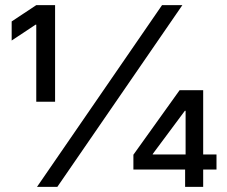

<svg xmlns="http://www.w3.org/2000/svg" viewBox="-20 -727 884 747"><path d="M610.4 -707H689.5L203.1 0H124ZM121.1 -630.9H118.2L25.4 -569.3V-643.6L121.1 -707H194.3V-331.1H121.1ZM499 -125 678.7 -376H770.5V-126H822.3V-67.4H770.5V0H700.2V-67.4H499ZM702.1 -126V-295.9H699.2L574.2 -127.9V-126Z"/></svg>

Font: Pretendard JP
Style: Regular
Weight: 400
Designer: Base glyphs from Inter by Rasmus Andersson; Hangeul glyphs from Noto Sans CJK(Source Han Sans) by Jang Soo-young and Kan
Foundry: Kil Hyung-jin
Version: Version 1.309